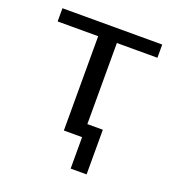

<svg xmlns="http://www.w3.org/2000/svg" viewBox="-115 -563 721 792"><g transform="rotate(20 245.5 -167.0)"><path d="M25 -414V-472H463V-414H285V-58H353V138H283V0H203V-414Z"/></g></svg>

Font: Coval
Style: Light
Weight: 300
Foundry: Context Ltd
Version: Version 001.000